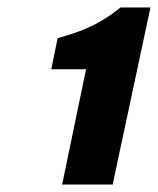

<svg xmlns="http://www.w3.org/2000/svg" viewBox="-20 -895 422 513"><path d="M382 -875 281 -402H146L210 -710H117L134 -793L148 -797Q196 -811 230 -828Q264 -845 297 -871L302 -875Z"/></svg>

Font: Be Vietnam Pro Black
Style: Italic
Weight: 900
Italic angle: -12°
Designer: Lam Bao, Tony Le, Vietanh Nguyen
Foundry: Yellow Type Foundry
Version: Version 1.002; ttfautohint (v1.8.3)